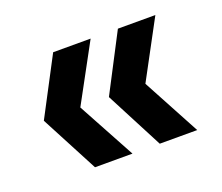

<svg xmlns="http://www.w3.org/2000/svg" viewBox="-71 -570 636 549"><g transform="rotate(-20 247.5 -295.0)"><path d="M331 -120 240 -295 331 -470H445L351 -295L445 -120ZM134 -120 42 -295 134 -470H248L153 -295L248 -120Z"/></g></svg>

Font: DM Sans 9pt 36pt SemiBold
Style: Regular
Weight: 600
Version: Version 4.004;gftools[0.9.30]